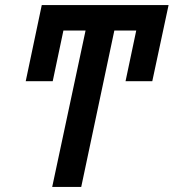

<svg xmlns="http://www.w3.org/2000/svg" viewBox="-20 -734 682 754"><path d="M185 0 316 -614H229L187 -415H81L144 -714H642L578 -415H473L515 -614H429L299 0Z"/></svg>

Font: Noto Sans Condensed SemiBold
Style: Italic
Weight: 600
Width: 3
Italic angle: -12°
Designer: Monotype Design Team
Foundry: Monotype Imaging Inc.
Version: Version 2.013; ttfautohint (v1.8.4.7-5d5b)